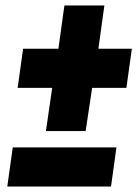

<svg xmlns="http://www.w3.org/2000/svg" viewBox="-20 -686 505 706"><path d="M363.8 -666 341.8 -506.8H464.8L444.8 -362.8H318.8L294.9 -204.1H148.9L171.9 -362.8H44.9L64.9 -506.8H194.8L216.8 -666ZM6.8 0 26.9 -144H408.2L388.2 0Z"/></svg>

Font: Fira Sans Compressed Heavy
Style: Italic
Weight: 900
Width: 3
Italic angle: -8°
Designer: Carrois Corporate & Edenspiekermann AG
Foundry: Carrois Corporate GbR & Edenspiekermann AG
Version: Version 4.203;PS 004.203;hotconv 1.0.88;makeotf.lib2.5.64775